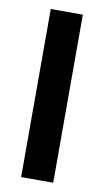

<svg xmlns="http://www.w3.org/2000/svg" viewBox="-74 -637 364 675"><g transform="rotate(10 108.5 -300.0)"><path d="M51.5 0V-600H166V0Z"/></g></svg>

Font: Big Shoulders Stencil Text
Style: Bold
Weight: 700
Designer: Patric King
Foundry: XO Type Co
Version: Version 1.000